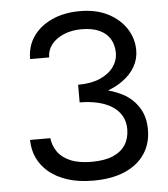

<svg xmlns="http://www.w3.org/2000/svg" viewBox="-52 -757 710 813"><g transform="rotate(-5 303.0 -350.0)"><path d="M283 -400Q338 -400 376 -416.5Q414 -433 434 -460.5Q454 -488 454 -521Q454 -554 439 -579.5Q424 -605 393.5 -619Q363 -633 318 -633Q276 -633 242.5 -619Q209 -605 190 -581Q171 -557 171 -526H90Q90 -581 118.5 -622Q147 -663 198.5 -686.5Q250 -710 317 -710Q387 -710 437 -684Q487 -658 514 -616Q541 -574 541 -524Q541 -487 522.5 -454.5Q504 -422 470 -398Q443 -378 407 -365Q448 -354 480 -335Q518 -311 539.5 -274Q561 -237 561 -185Q561 -126 531.5 -82Q502 -38 446.5 -14Q391 10 313 10Q251 10 204 -5Q157 -20 125 -46.5Q93 -73 76.5 -108.5Q60 -144 60 -185H146Q150 -152 168.5 -126Q187 -100 222.5 -85Q258 -70 313 -70Q368 -70 403.5 -85.5Q439 -101 456.5 -129Q474 -157 474 -195Q474 -227 460 -251.5Q446 -276 420 -292.5Q394 -309 359 -317Q324 -325 283 -325Z"/></g></svg>

Font: Venryn Sans
Style: Regular
Weight: 400
Designer: Owen Earl, indestructible type* (font) & Cristiano Sobral (main changes)
Version: Version 3.600; ttfautohint (v1.8.3)